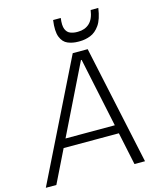

<svg xmlns="http://www.w3.org/2000/svg" viewBox="-161 -1002 894 1092"><g transform="rotate(-15 286.5 -455.5)"><path d="M317 -700H405L555 0H493L356 -650H352L33 0H-29ZM121 -242H472L465 -192H114ZM364 -755Q332 -755 304 -766.5Q276 -778 262.5 -812Q249 -846 258 -911H303Q297 -867 306 -845.5Q315 -824 333.5 -817Q352 -810 371 -810H378Q419 -810 445.5 -834.5Q472 -859 479 -911H524Q515 -846 491.5 -812.5Q468 -779 437 -767Q406 -755 374 -755Z"/></g></svg>

Font: Pathway Extreme 8pt Thin
Style: Italic
Weight: 100
Italic angle: -8°
Designer: Eduardo Rodriguez Tunni
Foundry: Eduardo Rodriguez Tunni
Version: Version 1.000